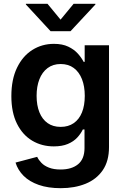

<svg xmlns="http://www.w3.org/2000/svg" viewBox="-20 -779 660 1014"><path d="M300.8 214.8Q233.9 214.8 184.6 197.5Q135.3 180.2 104.7 149.7Q74.2 119.1 62 79.6L176.3 49.3Q184.1 65.9 199 81.3Q213.9 96.7 238.8 106.4Q263.7 116.2 300.3 116.2Q358.4 116.2 392.3 88.4Q426.3 60.5 426.3 2.9V-95.2H417.5Q406.7 -72.8 387.7 -52.2Q368.7 -31.7 338.4 -18.8Q308.1 -5.9 264.2 -5.9Q200.7 -5.9 149.9 -36.1Q99.1 -66.4 69.6 -125.7Q40 -185.1 40 -271.5Q40 -359.4 69.8 -421.1Q99.6 -482.9 150.6 -515.1Q201.7 -547.4 264.6 -547.4Q309.6 -547.4 340.3 -532.7Q371.1 -518.1 390.9 -496.1Q410.6 -474.1 421.9 -452.1H427.2V-540H555.7V-2.4Q555.7 71.8 522.7 119.9Q489.7 168 432.1 191.4Q374.5 214.8 300.8 214.8ZM300.3 -108.9Q340.8 -108.9 369.4 -128.7Q397.9 -148.4 412.8 -185.1Q427.7 -221.7 427.7 -272.9Q427.7 -323.2 412.8 -361.1Q397.9 -398.9 369.6 -419.9Q341.3 -440.9 300.3 -440.9Q259.8 -440.9 231.2 -419.4Q202.6 -397.9 188 -360.1Q173.3 -322.3 173.3 -272.9Q173.3 -222.7 188.2 -185.8Q203.1 -148.9 231.4 -128.9Q259.8 -108.9 300.3 -108.9ZM231 -758.8 299.8 -675.3 368.7 -758.8H483.9V-755.4L352.5 -614.3H247.1L116.7 -755.4V-758.8Z"/></svg>

Font: V-Inter
Style: SemiBold-600
Weight: 600
Designer: Rasmus Andersson
Foundry: rsms
Version: Version 4.000;git-4146feb